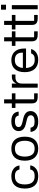

<svg xmlns="http://www.w3.org/2000/svg" viewBox="1472 -2228 767 3750"><g transform="rotate(-90 1855.0 -353.5)"><path d="M290 10Q167 10 107 -57.5Q47 -125 47 -252Q47 -380 108.5 -447.5Q170 -515 288 -515Q376 -515 432.5 -471.5Q489 -428 498 -356H418Q412 -395 383 -420Q354 -445 289 -445Q228 -445 192.5 -420.5Q157 -396 142 -352.5Q127 -309 127 -252Q127 -196 142 -152.5Q157 -109 192.5 -84.5Q228 -60 289 -60Q351 -60 381.5 -81.5Q412 -103 419 -146H500Q492 -81 438.5 -35.5Q385 10 290 10Z M826 10Q714 10 652.5 -57.5Q591 -125 591 -252Q591 -380 652.5 -447.5Q714 -515 826 -515Q938 -515 999 -447.5Q1060 -380 1060 -252Q1060 -125 999 -57.5Q938 10 826 10ZM826 -60Q910 -60 945 -113Q980 -166 980 -252Q980 -338 945 -391.5Q910 -445 826 -445Q741 -445 706 -391.5Q671 -338 671 -252Q671 -166 706 -113Q741 -60 826 -60Z M1472 -372Q1465 -411 1439 -428Q1413 -445 1362 -445Q1307 -445 1277.5 -426.5Q1248 -408 1248 -376Q1248 -342 1271.5 -326Q1295 -310 1341 -299L1421 -280Q1560 -247 1560 -139Q1560 -75 1509 -32.5Q1458 10 1354 10Q1261 10 1211.5 -27Q1162 -64 1152 -140H1236Q1242 -100 1267 -80.5Q1292 -61 1352 -61Q1420 -61 1449 -81Q1478 -101 1478 -134Q1478 -166 1456 -184.5Q1434 -203 1388 -213L1308 -232Q1169 -265 1169 -371Q1169 -437 1218.5 -476Q1268 -515 1362 -515Q1536 -515 1550 -372Z M1906 -435H1790V-70H1906V0H1840Q1802 0 1772.5 -9.5Q1743 -19 1726.5 -44Q1710 -69 1710 -115V-435H1622V-505H1710V-656H1790V-505H1906Z M2097 0H2017V-505H2097V-412Q2114 -457 2147 -481Q2180 -505 2229 -505H2274V-435H2219Q2160 -435 2128.5 -401.5Q2097 -368 2097 -303Z M2359 -290H2702Q2702 -374 2665 -410.5Q2628 -447 2556 -447Q2476 -447 2438 -394Q2400 -341 2400 -254Q2400 -167 2437.5 -112.5Q2475 -58 2563 -58Q2622 -58 2649 -77Q2676 -96 2688 -129H2772Q2756 -68 2701.5 -29Q2647 10 2563 10Q2443 10 2381.5 -60Q2320 -130 2320 -253Q2320 -380 2381.5 -447.5Q2443 -515 2556 -515Q2614 -515 2665.5 -490.5Q2717 -466 2749.5 -408.5Q2782 -351 2782 -253V-228H2358Z M3118 -435H3002V-70H3118V0H3052Q3014 0 2984.5 -9.5Q2955 -19 2938.5 -44Q2922 -69 2922 -115V-435H2834V-505H2922V-656H3002V-505H3118Z M3438 -435H3322V-70H3438V0H3372Q3334 0 3304.5 -9.5Q3275 -19 3258.5 -44Q3242 -69 3242 -115V-435H3154V-505H3242V-656H3322V-505H3438Z M3629 -505V0H3549V-505ZM3541 -717H3637V-619H3541Z"/></g></svg>

Font: 42dot Sans
Style: Regular
Weight: 400
Designer: 42dot
Version: Version 1.000